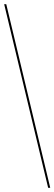

<svg xmlns="http://www.w3.org/2000/svg" viewBox="-20 -780 261 921"><path d="M211 121 0 -760H10L221 121Z"/></svg>

Font: Noto Serif Display Condensed Thin
Style: Regular
Weight: 100
Width: 3
Designer: Monotype Design Team
Foundry: Monotype Imaging Inc.
Version: Version 2.009